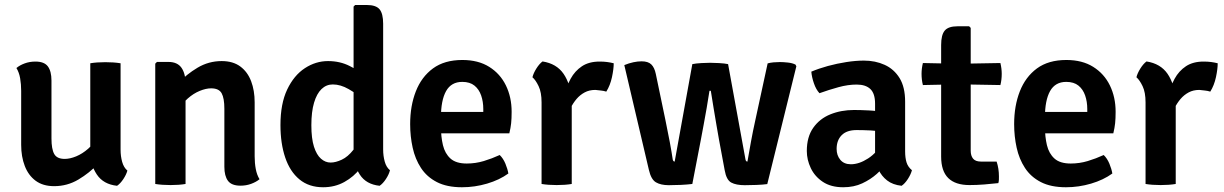

<svg xmlns="http://www.w3.org/2000/svg" viewBox="-20 -756 5028 789"><path d="M475.5 -141Q475.5 -114 482 -90.8Q488.5 -67.5 503.5 -55Q499 -38.5 486.8 -20Q474.5 -1.5 461 7.5Q405 1.5 378 -38.8Q351 -79 351 -132.5V-496Q377.5 -500.5 413 -500.5Q447.5 -500.5 475.5 -496ZM67 -382.5Q67 -410 62.8 -434.2Q58.5 -458.5 47.5 -476.5Q61 -488 81.5 -495.5Q102 -503 125.5 -503Q162 -503 176.8 -483Q191.5 -463 191.5 -425V-187Q191.5 -143.5 202.8 -123.2Q214 -103 246 -103Q267.5 -103 293 -113.5Q318.5 -124 342.5 -145Q366.5 -166 382 -196V-82Q348 -45.5 302.2 -18.2Q256.5 9 202.5 9Q156.5 9 126.5 -13.2Q96.5 -35.5 81.8 -74Q67 -112.5 67 -160.5Z M672 -501.5Q709 -501.5 725.8 -477.5Q742.5 -453.5 742.5 -412V0Q716 4.5 681 4.5Q646 4.5 618 0V-494.5L625 -501.5ZM1026.5 -113.5Q1026.5 -86 1031 -61.8Q1035.5 -37.5 1046.5 -19.5Q1032.5 -8 1012 -0.5Q991.5 7 968.5 7Q931.5 7 916.8 -13Q902 -33 902 -70.5V-309Q902 -352.5 890.8 -372.8Q879.5 -393 847.5 -393Q826.5 -393 800.8 -382.5Q775 -372 751.5 -351.2Q728 -330.5 712 -299.5V-413.5Q746 -450.5 791.8 -477.8Q837.5 -505 891 -505Q937.5 -505 967.5 -482.8Q997.5 -460.5 1012 -422.2Q1026.5 -384 1026.5 -335.5Z M1554.5 -142Q1554.5 -115.5 1561 -92Q1567.5 -68.5 1582.5 -56.5Q1578.5 -39.5 1566 -20.5Q1553.5 -1.5 1540 7.5Q1484.5 1.5 1458.8 -38.2Q1433 -78 1433 -131.5V-729L1439.5 -735.5H1487Q1525 -735.5 1539.8 -717.8Q1554.5 -700 1554.5 -658.5ZM1132.5 -242Q1132.5 -330 1160.2 -388.2Q1188 -446.5 1232.8 -475.8Q1277.5 -505 1328 -505Q1377.5 -505 1417.5 -484.5Q1457.5 -464 1492 -440.5L1475 -347.5Q1446 -370.5 1412.8 -389.8Q1379.5 -409 1347.5 -409Q1321 -409 1301.2 -390Q1281.5 -371 1270.5 -333.8Q1259.5 -296.5 1259.5 -241.5Q1259.5 -187 1270.2 -153.2Q1281 -119.5 1299 -103.8Q1317 -88 1338.5 -88Q1359.5 -88 1384.5 -99.8Q1409.5 -111.5 1431.8 -139.8Q1454 -168 1467.5 -216L1494 -135Q1486.5 -98.5 1460.5 -64.2Q1434.5 -30 1395.2 -8.2Q1356 13.5 1308 13.5Q1249.5 13.5 1210.5 -18.8Q1171.5 -51 1152 -108.8Q1132.5 -166.5 1132.5 -242Z M1744 -208V-296H1966V-308Q1966 -338.5 1957.2 -363.8Q1948.5 -389 1929.8 -404.2Q1911 -419.5 1879.5 -419.5Q1834.5 -419.5 1813.2 -381.8Q1792 -344 1792 -273.5V-236Q1792 -194 1800.2 -159.5Q1808.5 -125 1831.2 -104.5Q1854 -84 1898 -84Q1934 -84 1968 -94.2Q2002 -104.5 2033.5 -119Q2048 -105 2057 -83.2Q2066 -61.5 2069 -43Q2032.5 -16.5 1981.8 -1.5Q1931 13.5 1878.5 13.5Q1816.5 13.5 1775.2 -7.8Q1734 -29 1710 -65.8Q1686 -102.5 1675.8 -149Q1665.5 -195.5 1665.5 -246Q1665.5 -321 1688.8 -380.5Q1712 -440 1759.2 -474.8Q1806.5 -509.5 1880 -509.5Q1945.5 -509.5 1990.5 -481.2Q2035.5 -453 2059 -404.8Q2082.5 -356.5 2082.5 -296.5Q2082.5 -269 2080.5 -249.8Q2078.5 -230.5 2073 -208Z M2502 -496Q2502 -472.5 2494.8 -438.8Q2487.5 -405 2471.5 -379.5Q2460.5 -383 2449.2 -384Q2438 -385 2426.5 -386.5Q2401.5 -386.5 2382.5 -376.2Q2363.5 -366 2349.2 -349.2Q2335 -332.5 2324.2 -310.8Q2313.5 -289 2305 -266L2289 -286.5Q2291 -324 2299.2 -362.2Q2307.5 -400.5 2325 -432.5Q2342.5 -464.5 2371.5 -483.8Q2400.5 -503 2444 -503Q2461 -503 2474.5 -501.2Q2488 -499.5 2502 -496ZM2168 -438.5Q2172 -455 2184.2 -474.5Q2196.5 -494 2209.5 -503.5Q2267 -494.5 2295.8 -452.8Q2324.5 -411 2329.5 -345V0Q2302.5 4.5 2267.5 4.5Q2233 4.5 2205.5 0V-335Q2205.5 -377 2193.2 -402.2Q2181 -427.5 2168 -438.5Z M2545.5 -488.5Q2565 -496.5 2582.8 -500.2Q2600.5 -504 2616.5 -504Q2643.5 -504 2656.5 -491.2Q2669.5 -478.5 2675 -452L2714.5 -262.5Q2724.5 -215 2732.5 -171.8Q2740.5 -128.5 2744.5 -100.5Q2746.5 -92 2752.5 -92L2825 -492.5Q2839.5 -495.5 2862.5 -496.8Q2885.5 -498 2898 -498Q2911 -498 2934.5 -496.8Q2958 -495.5 2972 -492.5L3043.5 -100.5Q3045 -92 3051.5 -92Q3058.5 -132 3066.2 -174.8Q3074 -217.5 3084 -262.5L3134.5 -495.5Q3145 -498.5 3158.8 -499.8Q3172.5 -501 3185 -501Q3198.5 -501 3217.5 -499Q3236.5 -497 3249 -490.5L3252.5 -483.5L3133 0.5Q3114.5 3 3088.5 4Q3062.5 5 3040.5 5Q3005 5 2985 -5.8Q2965 -16.5 2958 -56.5L2934.5 -183Q2930 -209 2924.2 -242Q2918.5 -275 2912.5 -311.5Q2906.5 -348 2901 -383H2895.5Q2890.5 -348.5 2884 -312.2Q2877.5 -276 2871.5 -243Q2865.5 -210 2860.5 -184L2825 0Q2805 2.5 2778 3.8Q2751 5 2728.5 5Q2695.5 5 2675.5 -6.8Q2655.5 -18.5 2646.5 -58Z M3295.5 -135.5Q3295.5 -193.5 3322 -231Q3348.5 -268.5 3392.5 -286.2Q3436.5 -304 3489.5 -304Q3515.5 -304 3550.5 -302.2Q3585.5 -300.5 3614.5 -294V-213Q3589.5 -218.5 3557.5 -220Q3525.5 -221.5 3500 -221.5Q3459.5 -221.5 3438.8 -200.5Q3418 -179.5 3418 -144Q3418 -117.5 3433.2 -99.2Q3448.5 -81 3476.5 -81Q3510.5 -81 3547.5 -105Q3584.5 -129 3609.5 -174L3628 -86.5Q3609 -64.5 3583.2 -41.5Q3557.5 -18.5 3523.2 -2.5Q3489 13.5 3445 13.5Q3394.5 13.5 3361.2 -8.8Q3328 -31 3311.8 -65.2Q3295.5 -99.5 3295.5 -135.5ZM3727.5 -56.5Q3723 -39.5 3710.8 -20.5Q3698.5 -1.5 3685 7.5Q3648.5 3.5 3625.5 -14.5Q3602.5 -32.5 3590.8 -57.8Q3579 -83 3576 -109.5V-330Q3576 -371.5 3556.8 -390Q3537.5 -408.5 3500.5 -408.5Q3465 -408.5 3425.8 -397.8Q3386.5 -387 3347.5 -373Q3333.5 -388 3324.8 -413.2Q3316 -438.5 3314 -461.5Q3344.5 -474.5 3382 -484.8Q3419.5 -495 3458.2 -501Q3497 -507 3530 -507Q3577 -507 3615.5 -489.5Q3654 -472 3676.8 -435Q3699.5 -398 3699.5 -338V-134Q3699.5 -108 3705.2 -89Q3711 -70 3727.5 -56.5Z M3847.5 -571Q3847.5 -612.5 3862.2 -630.2Q3877 -648 3915 -648H3962.5L3969 -641.5V-136.5Q3969 -116 3978.8 -104Q3988.5 -92 4011.5 -92H4075.5Q4085 -63.5 4085 -31Q4085 -24.5 4084.8 -17.2Q4084.5 -10 4082.5 -3.5Q4056.5 -0.5 4025 2Q3993.5 4.5 3964 4.5Q3906 4.5 3876.8 -24.2Q3847.5 -53 3847.5 -112.5ZM4091 -497Q4096.5 -474 4096.5 -452.5Q4096.5 -428.5 4091 -406.5L3918 -409.5L3772.5 -406.5Q3767 -428.5 3767 -452.5Q3767 -474 3772.5 -497L3920.5 -494Z M4226 -208V-296H4448V-308Q4448 -338.5 4439.2 -363.8Q4430.5 -389 4411.8 -404.2Q4393 -419.5 4361.5 -419.5Q4316.5 -419.5 4295.2 -381.8Q4274 -344 4274 -273.5V-236Q4274 -194 4282.2 -159.5Q4290.5 -125 4313.2 -104.5Q4336 -84 4380 -84Q4416 -84 4450 -94.2Q4484 -104.5 4515.5 -119Q4530 -105 4539 -83.2Q4548 -61.5 4551 -43Q4514.5 -16.5 4463.8 -1.5Q4413 13.5 4360.5 13.5Q4298.5 13.5 4257.2 -7.8Q4216 -29 4192 -65.8Q4168 -102.5 4157.8 -149Q4147.5 -195.5 4147.5 -246Q4147.5 -321 4170.8 -380.5Q4194 -440 4241.2 -474.8Q4288.5 -509.5 4362 -509.5Q4427.5 -509.5 4472.5 -481.2Q4517.5 -453 4541 -404.8Q4564.5 -356.5 4564.5 -296.5Q4564.5 -269 4562.5 -249.8Q4560.5 -230.5 4555 -208Z M4984 -496Q4984 -472.5 4976.8 -438.8Q4969.5 -405 4953.5 -379.5Q4942.5 -383 4931.2 -384Q4920 -385 4908.5 -386.5Q4883.5 -386.5 4864.5 -376.2Q4845.5 -366 4831.2 -349.2Q4817 -332.5 4806.2 -310.8Q4795.5 -289 4787 -266L4771 -286.5Q4773 -324 4781.2 -362.2Q4789.5 -400.5 4807 -432.5Q4824.5 -464.5 4853.5 -483.8Q4882.5 -503 4926 -503Q4943 -503 4956.5 -501.2Q4970 -499.5 4984 -496ZM4650 -438.5Q4654 -455 4666.2 -474.5Q4678.5 -494 4691.5 -503.5Q4749 -494.5 4777.8 -452.8Q4806.5 -411 4811.5 -345V0Q4784.5 4.5 4749.5 4.5Q4715 4.5 4687.5 0V-335Q4687.5 -377 4675.2 -402.2Q4663 -427.5 4650 -438.5Z"/></svg>

Font: Signika Negative Light SemiBold
Style: Regular
Weight: 600
Version: Version 2.001